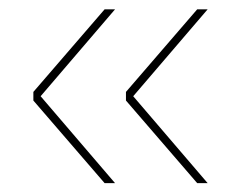

<svg xmlns="http://www.w3.org/2000/svg" viewBox="-20 -454 519 423"><path d="M437.5 -433.5 273.5 -242 437.5 -50.5H414.5L257.5 -232.5V-251.5L414.5 -433.5ZM233.5 -433.5 69.5 -242 233.5 -50.5H210.5L53.5 -232.5V-251.5L210.5 -433.5Z"/></svg>

Font: Anek Devanagari Thin
Style: Regular
Weight: 250
Designer: Kailash Malviya (Devanagari) & Yesha Goshar (Latin)
Foundry: Ek Type
Version: Version 1.003